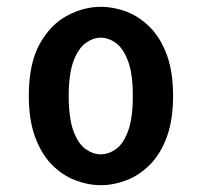

<svg xmlns="http://www.w3.org/2000/svg" viewBox="-20 -532 590 563"><path d="M275.5 11Q238 11 200.5 -3.5Q163 -18 132.2 -49Q101.5 -80 83 -130Q64.5 -180 64.5 -251Q64.5 -345.5 96.2 -402.8Q128 -460 176.8 -486Q225.5 -512 275.5 -512Q313.5 -512 351 -497.8Q388.5 -483.5 419.5 -452.5Q450.5 -421.5 469 -371.8Q487.5 -322 487.5 -251Q487.5 -180 469 -130Q450.5 -80 419.5 -49Q388.5 -18 351 -3.5Q313.5 11 275.5 11ZM275.5 -79.5Q298.5 -79.5 320 -94.8Q341.5 -110 355.5 -147.5Q369.5 -185 369.5 -251Q369.5 -315.5 355.5 -352.8Q341.5 -390 320 -405.8Q298.5 -421.5 275.5 -421.5Q253 -421.5 231.2 -405.8Q209.5 -390 195.5 -352.8Q181.5 -315.5 181.5 -251Q181.5 -185 195.5 -147.5Q209.5 -110 231.2 -94.8Q253 -79.5 275.5 -79.5Z"/></svg>

Font: Trispace SemiCondensed Medium
Style: Regular
Weight: 500
Width: 4
Designer: Tyler Finck
Foundry: Etcetera Type Company
Version: Version 1.210; ttfautohint (v1.8.3)